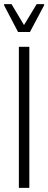

<svg xmlns="http://www.w3.org/2000/svg" viewBox="-25 -916 235 936"><path d="M67 0V-688H118V0ZM63 -760 -5 -890V-896H31L92 -794L154 -896H190V-890L121 -760Z"/></svg>

Font: Saira ExtraCondensed Light
Style: Regular
Weight: 300
Width: 2
Designer: Hector Gatti with collaboration of the Omnibus-Type team
Foundry: Omnibus-Type
Version: Version 1.101